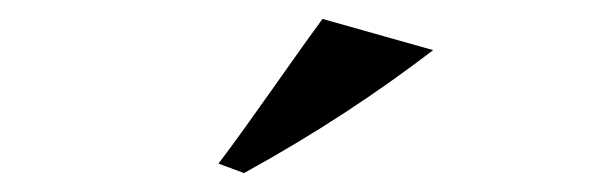

<svg xmlns="http://www.w3.org/2000/svg" viewBox="-20 -769 640 203"><path d="M211 -596 238 -586C316 -629 379 -671 438 -716L321 -749C285 -700 248 -645 211 -596Z"/></svg>

Font: Coconat Demi
Style: Regular
Weight: 400
Designer: Sara Lavazza
Foundry: Collletttivo
Version: Version 1.000;Glyphs 3.2 (3217)